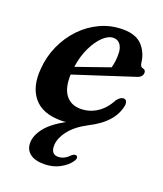

<svg xmlns="http://www.w3.org/2000/svg" viewBox="-127 -546 722 848"><g transform="rotate(20 233.5 -122.0)"><path d="M301.5 158.5Q286 182 253.5 199.8Q221 217.5 179.5 217.5Q136 217.5 113.2 199.5Q90.5 181.5 90.5 150Q90.5 116 117.8 80.2Q145 44.5 208 9.5Q200.5 10.5 195 10.8Q189.5 11 183.5 11Q97 11 56.2 -38.5Q15.5 -88 23 -172.5Q27 -231 50.5 -283.2Q74 -335.5 112.2 -375.5Q150.5 -415.5 199.8 -438.2Q249 -461 305.5 -461Q366.5 -461 396.5 -428.8Q426.5 -396.5 431.5 -348.5Q434.5 -331 445.5 -329.5Q459 -327.5 459.5 -313.5Q459.5 -303.5 452.8 -295.8Q446 -288 429.5 -283.5Q375.5 -266 300.5 -241.5Q225.5 -217 155.5 -194.5Q153 -131 177.8 -99Q202.5 -67 248 -67Q289 -67 324 -89.5Q359 -112 381.5 -155.5Q397.5 -176 412 -175.5Q421 -175.5 425 -168.5Q429 -161.5 428.5 -152Q415.5 -66 306 -11Q249.5 18.5 221.8 55.5Q194 92.5 194 126Q194 166 227 166Q255.5 166 279.5 140.5Q292 129.5 301 132.5Q306 134 307.5 140.5Q309 147 301.5 158.5ZM279 -411.5Q255 -411.5 230.2 -388.2Q205.5 -365 186 -324.5Q166.5 -284 159 -232Q197 -245 237.2 -259.2Q277.5 -273.5 315 -286.5Q319.5 -304 321.2 -318.5Q323 -333 323 -349Q323.5 -377.5 311.8 -394.5Q300 -411.5 279 -411.5Z"/></g></svg>

Font: Fraunces 72pt S050 SemiBold
Style: Italic
Weight: 600
Italic angle: -16°
Version: Version 1.000; ttfautohint (v1.8.3)